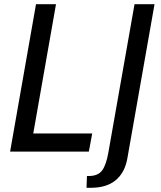

<svg xmlns="http://www.w3.org/2000/svg" viewBox="-20 -720 763 912"><path d="M28 0 151 -700H246L138 -86H418L402 0ZM391 172 393 116H402Q446 116 465.5 89Q485 62 495 3L619 -700H714L585 32Q573 100 529.5 136Q486 172 412 172Z"/></svg>

Font: Cabin VF Beta
Style: Italic
Weight: 400
Italic angle: -7°
Designer: Pablo Impallari
Foundry: Pablo Impallari. http://www.impallari.com Igino Marini. http://www.ikern.com
Version: Version 2.300